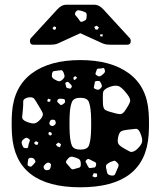

<svg xmlns="http://www.w3.org/2000/svg" viewBox="-20 -785 682 815"><path d="M321 10Q46 10 31 -213Q28 -260 31 -307Q39 -417 115 -473.5Q191 -530 321 -530Q451 -530 527.5 -473.5Q604 -417 611 -307Q614 -260 611 -213Q596 10 321 10ZM424 -491Q421 -498 416 -496Q411 -494 403 -494Q397 -494 394 -493Q391 -492 390 -487Q387 -479 385.5 -474Q384 -469 391 -465Q398 -460 403 -461Q408 -462 415 -468Q422 -474 424.5 -478Q427 -482 424 -491ZM249 -479Q244 -488 238.5 -487Q233 -486 223 -485Q214 -484 208.5 -483Q203 -482 201 -473Q199 -462 201.5 -457Q204 -452 213 -447Q224 -441 230 -440Q236 -439 245 -447Q254 -455 254 -461.5Q254 -468 249 -479ZM307 -456 299 -462 291 -455 294 -445 302 -449ZM408 -433Q405 -440 401 -441Q397 -442 389 -441Q383 -440 382.5 -436.5Q382 -433 381 -427Q380 -420 378.5 -415.5Q377 -411 383 -408Q391 -404 396 -404Q401 -404 407 -410Q413 -416 412.5 -420.5Q412 -425 408 -433ZM278 -429Q273 -434 270 -436.5Q267 -439 262 -436Q256 -434 257.5 -430Q259 -426 260 -420Q261 -412 267 -411Q273 -410 276.5 -409Q280 -408 283 -413Q286 -419 284 -422Q282 -425 278 -429ZM520 -385Q502 -409 487.5 -417.5Q473 -426 445 -416Q418 -406 417 -389.5Q416 -373 417 -344Q418 -323 428 -317.5Q438 -312 459 -307Q478 -301 489.5 -300.5Q501 -300 512 -317Q527 -339 531.5 -352Q536 -365 520 -385ZM144 -336Q133 -355 126 -365Q119 -375 98 -371Q78 -366 78.5 -353Q79 -340 77 -319Q75 -300 74 -288.5Q73 -277 91 -269Q113 -260 125 -261Q137 -262 153 -280Q166 -296 160.5 -307Q155 -318 144 -336ZM321 -150Q350 -150 357 -166.5Q364 -183 366 -218Q367 -233 367 -260Q367 -287 366 -302Q364 -335 357 -352.5Q350 -370 321 -370Q293 -370 285.5 -352.5Q278 -335 276 -302Q275 -287 275 -260Q275 -233 276 -218Q278 -183 285.5 -166.5Q293 -150 321 -150ZM256 -358Q254 -365 249.5 -365Q245 -365 238 -366Q227 -367 224 -360Q222 -355 223.5 -352.5Q225 -350 230 -346Q234 -342 236.5 -340Q239 -338 245 -341Q251 -345 254 -348Q257 -351 256 -358ZM195 -363 184 -366 180 -356 188 -352 193 -355ZM202 -277Q194 -277 191 -268Q187 -258 194 -253Q202 -247 210 -253Q219 -259 216 -268Q215 -274 211.5 -275.5Q208 -277 202 -277ZM576 -219Q568 -240 554.5 -238Q541 -236 519 -234Q501 -232 493.5 -227Q486 -222 482 -205Q478 -187 481 -178Q484 -169 500 -159Q520 -147 531.5 -141.5Q543 -136 561 -151Q580 -169 583 -182Q586 -195 576 -219ZM197 -223 188 -225 185 -216 193 -209 201 -215ZM102 -196Q95 -201 90.5 -200Q86 -199 79 -193Q69 -185 73 -173Q76 -164 79 -160Q82 -156 91 -156Q99 -156 99.5 -161.5Q100 -167 102 -175Q105 -183 106.5 -187.5Q108 -192 102 -196ZM143 -180 133 -186 124 -178 132 -170 140 -171ZM239 -173 228 -180 217 -172 224 -163 235 -160ZM323 -87Q323 -101 318.5 -106.5Q314 -112 301 -116Q287 -121 280 -119.5Q273 -118 264 -106Q257 -97 262.5 -91.5Q268 -86 276 -76Q281 -69 285 -67Q289 -65 297 -68Q309 -72 316 -73.5Q323 -75 323 -87ZM128 -106Q122 -117 108 -115Q101 -113 100 -109Q99 -105 98 -97Q97 -90 97 -86Q97 -82 104 -79Q111 -76 114 -79Q117 -82 122 -87Q127 -93 129.5 -96Q132 -99 128 -106ZM371 -103Q363 -107 358 -109.5Q353 -112 347 -106Q341 -100 344.5 -95.5Q348 -91 351 -83Q354 -77 356.5 -74Q359 -71 365 -72Q375 -73 380.5 -74Q386 -75 388 -85Q389 -94 384 -96.5Q379 -99 371 -103ZM476 -96Q469 -104 463.5 -102.5Q458 -101 448 -97Q439 -92 434 -88Q429 -84 430 -74Q433 -59 435 -51Q437 -43 452 -40Q466 -38 469 -46.5Q472 -55 478 -68Q483 -77 483.5 -83Q484 -89 476 -96ZM191 -93Q185 -96 181.5 -94.5Q178 -93 173 -89Q168 -84 166 -81Q164 -78 166 -71Q169 -65 172.5 -63.5Q176 -62 183 -63Q189 -64 191 -66.5Q193 -69 195 -75Q196 -82 196.5 -85.5Q197 -89 191 -93ZM392 -48 378 -50 372 -37 383 -32 392 -35ZM123 -595Q107 -595 107 -611Q107 -619 112 -624L224 -746Q242 -765 261 -765H381Q400 -765 418 -746L530 -624Q535 -619 535 -611Q535 -595 519 -595H453Q443 -595 433.5 -596Q424 -597 413 -602L321 -644L229 -602Q219 -597 209 -596Q199 -595 189 -595ZM329 -738Q319 -741 313 -741.5Q307 -742 301 -734Q296 -725 300 -720.5Q304 -716 310 -709Q316 -701 319.5 -695.5Q323 -690 332 -694Q343 -698 345.5 -703Q348 -708 348 -720Q348 -730 343 -732.5Q338 -735 329 -738ZM391 -676 380 -671 385 -660 394 -659 400 -668ZM218 -670 209 -673 203 -665 209 -658 217 -661ZM416 -640 404 -638 406 -631 415 -630Z"/></svg>

Font: Rubik Moonrocks
Style: Regular
Weight: 400
Designer: Hubert and Fischer, NaN
Foundry: Hubert and Fischer, NaN
Version: Version 2.200